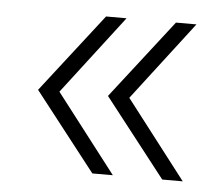

<svg xmlns="http://www.w3.org/2000/svg" viewBox="-37 -490 529 457"><g transform="rotate(5 227.5 -261.5)"><path d="M53 -261 199 -449H248L104 -261L248 -74H199ZM220 -261 366 -449H415L271 -261L415 -74H366Z"/></g></svg>

Font: Hilab Light
Style: Regular
Weight: 300
Designer: Cristianderson Lima
Foundry: Cristianderson
Version: Version 1.0